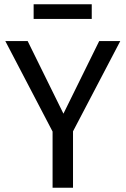

<svg xmlns="http://www.w3.org/2000/svg" viewBox="-20 -882 590 902"><path d="M323 -265V0H227V-264L5 -689H110L278 -348L446 -689H545ZM138 -793V-862H411V-793Z"/></svg>

Font: FiraGOUPP
Style: Medium
Weight: 400
Designer: bBox Type
Foundry: bBox Type GmbH
Version: Version 1.001